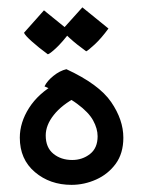

<svg xmlns="http://www.w3.org/2000/svg" viewBox="-20 -498 398 535"><path d="M179.2 17.1Q119.1 17.1 77.1 -18.6Q35.2 -54.2 35.2 -114.3Q35.2 -156.7 61 -197.3Q86.9 -237.8 136.2 -265.6L194.3 -228Q152.3 -206.1 129.9 -177.7Q107.4 -149.4 107.4 -120.6Q107.4 -86.9 128.7 -69.6Q149.9 -52.2 181.2 -52.2Q209.5 -52.2 230.7 -68.8Q252 -85.4 252 -118.2Q252 -139.6 239.5 -162.4Q227.1 -185.1 195.1 -208.7Q163.1 -232.4 104 -257.3Q111.3 -272.5 128.9 -286.6Q146.5 -300.8 165 -305.2Q255.9 -263.2 289.8 -213.6Q323.7 -164.1 323.7 -114.3Q323.7 -70.8 302.5 -41.7Q281.2 -12.7 248 2.2Q214.8 17.1 179.2 17.1ZM220.2 -355Q193.8 -374 175 -391.1Q156.2 -408.2 153.3 -415L209.5 -477.5L282.2 -418.5Q262.2 -391.1 243.7 -374Q225.1 -356.9 220.2 -355ZM113.3 -346.7Q87.4 -365.7 68.6 -382.6Q49.8 -399.4 46.9 -406.7L102.5 -469.2L175.8 -409.7Q153.3 -379.9 136.2 -364Q119.1 -348.1 113.3 -346.7Z"/></svg>

Font: Harmattan Medium
Style: Regular
Weight: 500
Designer: George W. Nuss III and SIL International
Foundry: SIL International
Version: Version 4.000